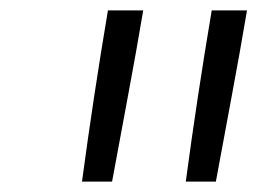

<svg xmlns="http://www.w3.org/2000/svg" viewBox="-20 -792 540 370"><path d="M138 -442Q149 -524 161.5 -606.5Q174 -689 188 -772H256Q242 -689 226.5 -606.5Q211 -524 196 -442ZM338 -442Q349 -524 361.5 -606.5Q374 -689 388 -772H456Q442 -689 426.5 -606.5Q411 -524 396 -442Z"/></svg>

Font: Iosevka Term Curly Lt Obl
Style: Regular
Weight: 300
Italic angle: -9°
Designer: Belleve Invis
Foundry: Belleve Invis
Version: Version 32.3.0